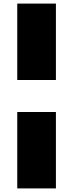

<svg xmlns="http://www.w3.org/2000/svg" viewBox="-20 -828 407 1068"><path d="M76 -205H291V220H76ZM76 -808H291V-383H76Z"/></svg>

Font: Encode Sans Wide
Style: Black
Weight: 900
Designer: Pablo Impallari, Andres Torresi
Foundry: Pablo Impallari, Andres Torresi
Version: Version 1.000; ttfautohint (v1.00) -l 8 -r 50 -G 200 -x 14 -